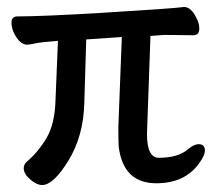

<svg xmlns="http://www.w3.org/2000/svg" viewBox="-20 -513 617 550"><path d="M101 17Q85 17 66.5 1Q48 -15 48 -31Q48 -41 55 -48Q90 -78 113.5 -118Q137 -158 139 -226L146 -396Q95 -392 82.5 -389Q70 -386 58 -385Q41 -385 27 -406Q13 -427 13 -448Q13 -466 30 -466Q99 -466 268 -476Q481 -489 507 -493Q524 -493 537.5 -471Q551 -449 551 -432Q551 -412 534 -412L450 -413L411 -410L401 -129Q401 -61 435 -61Q491 -61 519 -86Q536 -100 549 -100Q567 -100 567 -82Q567 -68 551 -46Q510 12 428 12Q333 12 320 -93Q319 -109 319 -149L329 -407L227 -400Q224 -312 221.5 -217.5Q219 -123 176 -53Q133 17 101 17Z"/></svg>

Font: LXGW WenKai Lite Medium
Style: Regular
Weight: 500
Designer: LXGW / Fontworks Inc.
Foundry: LXGW / Fontworks Inc.
Version: Version 1.511; March 25, 2025